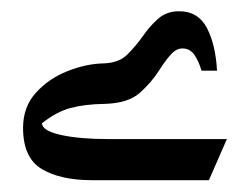

<svg xmlns="http://www.w3.org/2000/svg" viewBox="-20 -1042 434 333"><path d="M160.6 -932.1Q186.5 -933.1 200.9 -947.5Q215.3 -961.9 227.5 -979Q238.8 -995.6 253.7 -1009Q268.6 -1022.5 290.5 -1022.5Q323.7 -1022.5 338.9 -993.4Q354 -964.4 356.4 -919.4H329.6Q324.2 -937 316.7 -947.5Q309.1 -958 296.4 -958Q285.6 -958 275.9 -947Q266.1 -936 256.3 -920.4Q242.7 -898.9 222.4 -880.9Q202.1 -862.8 160.6 -861.8Q127 -861.3 102.3 -854.7Q77.6 -848.1 52.7 -828.1Q53.7 -814.9 85.9 -807.9Q118.2 -800.8 168 -800.8H373.5L342.3 -729.5H139.2Q85 -729.5 52.5 -748.8Q20 -768.1 20 -820.3Q20 -856.4 42.2 -881.1Q64.5 -905.8 97.2 -918.7Q129.9 -931.6 160.6 -932.1Z"/></svg>

Font: Pinar-DS1-FD Bold
Style: Regular
Weight: 700
Designer: Amin Abedi
Version: Version 2.000